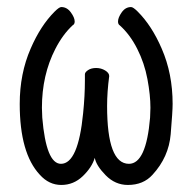

<svg xmlns="http://www.w3.org/2000/svg" viewBox="-20 -507 540 545"><path d="M343 18Q307 18 280 -9.5Q253 -37 249 -59Q241 -32 215 -7Q189 18 154 18Q119 18 93 -11Q36 -72 36 -212Q36 -298 67 -369Q95 -434 135 -474Q148 -487 154 -487Q170 -487 181 -472Q192 -457 192 -446Q192 -438 186 -435Q158 -409 137 -368Q99 -294 99 -201L100 -173Q111 -42 153 -42Q202 -42 216 -186Q221 -235 221 -279V-296Q221 -302 230 -308Q239 -314 253 -314Q267 -314 278.5 -307Q290 -300 290 -291Q284 -246 284 -206Q284 -42 346 -42Q395 -42 406 -173L407 -201Q407 -237 398.5 -282.5Q390 -328 369.5 -368.5Q349 -409 320 -435Q315 -438 315 -446Q315 -457 325.5 -472Q336 -487 352 -487Q358 -487 371 -474Q411 -434 439 -369Q470 -298 470 -212Q470 -191 464.5 -126Q459 -61 413 -11Q387 18 343 18Z"/></svg>

Font: LXGW WenKai Mono TC
Style: Regular
Weight: 400
Designer: LXGW / Fontworks Inc.
Foundry: LXGW / Fontworks Inc.
Version: Version 1.330